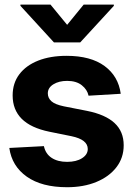

<svg xmlns="http://www.w3.org/2000/svg" viewBox="-20 -792 569 823"><path d="M497.5 -390 359.6 -381.8Q354.1 -407.9 330.6 -426.6Q307.1 -445.3 267.8 -445.3Q232.6 -445.3 208.8 -430.6Q185 -415.9 185 -391.8Q185 -372 200.3 -358.1Q215.7 -344.2 253.5 -336.3L352.7 -316.8Q431.9 -301 471 -264.6Q510.2 -228.3 510.2 -169.3Q510.2 -115.4 478.9 -75Q447.7 -34.5 392.9 -12Q338.2 10.5 267.4 10.5Q159 10.5 94.9 -34.7Q30.8 -80 19.9 -157.8L168.2 -165.6Q175.3 -132.5 201.3 -115.4Q227.2 -98.2 267.6 -98.2Q307.2 -98.2 331.7 -113.9Q356.2 -129.5 356.2 -153.3Q356.2 -193.7 286.3 -208.2L192 -227.3Q112.1 -243.7 73.1 -282.7Q34.2 -321.7 34.2 -382.8Q34.2 -435.6 62.9 -473.6Q91.7 -511.6 143.7 -532.2Q195.7 -552.7 265.4 -552.7Q368.9 -552.7 428.3 -508.9Q487.6 -465.1 497.5 -390ZM196.5 -772.3 267.8 -685.5 338.7 -772.3H468V-767L324 -610.4H211.1L67.6 -767V-772.3Z"/></svg>

Font: Inter Tight
Style: Regular
Weight: 400
Designer: Rasmus Andersson
Foundry: rsms
Version: Version 3.002